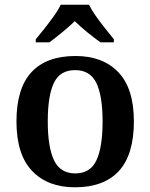

<svg xmlns="http://www.w3.org/2000/svg" viewBox="-20 -786 639 816"><path d="M298 10Q183 10 116.5 -59.5Q50 -129 50 -270Q50 -410 113.5 -479Q177 -548 301 -548Q417 -548 483 -479Q549 -410 549 -270Q549 -129 485.5 -59.5Q422 10 298 10ZM300 -49Q364 -49 390 -105Q416 -161 416 -270Q416 -379 389.5 -433.5Q363 -488 299 -488Q235 -488 209 -433.5Q183 -379 183 -270Q183 -161 209.5 -105Q236 -49 300 -49ZM132 -619Q148 -638 168.5 -664Q189 -690 208.5 -717Q228 -744 238 -766H358Q369 -744 388 -717Q407 -690 428 -664Q449 -638 464 -619V-606H407Q383 -623 351.5 -648.5Q320 -674 298 -696Q275 -674 244 -648.5Q213 -623 190 -606H132Z"/></svg>

Font: Noto Serif Toto SemiBold
Style: Regular
Weight: 600
Designer: Monotype Design Team
Foundry: Monotype Imaging Inc.
Version: Version 2.001; ttfautohint (v1.8.4.7-5d5b)